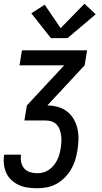

<svg xmlns="http://www.w3.org/2000/svg" viewBox="-25 -788 545 1023"><path d="M173 215Q148 215 123 211.5Q98 208 76 198Q54 188 36.5 172Q19 156 9 134.5Q-1 113 -4 88.5Q-7 64 -3 38Q-2 38 -2 37.5Q-2 37 -2 36H88Q88 37 88 37Q88 37 87 38Q84 57 88 76.5Q92 96 104 109.5Q116 123 134.5 129Q153 135 173 135Q189 135 205 131Q221 127 235.5 117Q250 107 261 93.5Q272 80 279.5 65Q287 50 291.5 34Q296 18 298 3Q301 -14 302 -31Q303 -48 301 -64.5Q299 -81 293.5 -96.5Q288 -112 277.5 -123.5Q267 -135 251.5 -140.5Q236 -146 219 -146H105L118 -226L317 -440H79L92 -520H439L426 -440L227 -226Q257 -226 284.5 -218Q312 -210 333.5 -193Q355 -176 368.5 -152Q382 -128 388 -100.5Q394 -73 393 -43.5Q392 -14 387 16Q383 41 375 66.5Q367 92 353 115.5Q339 139 319 159Q299 179 275 192Q251 205 225 210Q199 215 173 215ZM246 -585 142 -717 213 -763 298 -638 425 -768 485 -712 335 -585Z"/></svg>

Font: Iosevka SS04 Medium Oblique
Style: Regular
Weight: 500
Italic angle: -9°
Monospace: yes
Designer: Belleve Invis
Foundry: Belleve Invis
Version: Version 19.0.0; ttfautohint (v1.8.4)